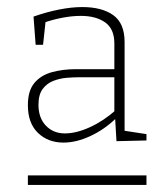

<svg xmlns="http://www.w3.org/2000/svg" viewBox="-20 -720 477 544"><path d="M333 -339 323 -351 395 -340V-322L310 -320L306 -388L310 -386Q276 -353 236 -334.5Q196 -316 160 -316Q116 -316 87.5 -343.5Q59 -371 59 -422Q59 -463 77.5 -485Q96 -507 127 -515.5Q158 -524 195 -524H309L304 -519V-597Q304 -638 278 -656.5Q252 -675 209 -675Q185 -675 158 -670Q131 -665 102 -655L110 -667L102 -593H81L75 -673Q112 -686 147.5 -693Q183 -700 213 -700Q269 -700 301 -677Q333 -654 333 -601ZM89 -423Q89 -386 110 -364Q131 -342 164 -342Q196 -342 234.5 -359.5Q273 -377 308 -408L304 -394V-509L309 -501H199Q187 -501 168.5 -499.5Q150 -498 131.5 -491Q113 -484 101 -468Q89 -452 89 -423ZM59 -196V-223H395V-196Z"/></svg>

Font: Bitter Thin ExtraLight
Style: Regular
Weight: 250
Version: Version 2.002